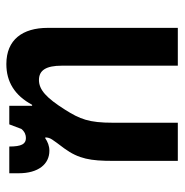

<svg xmlns="http://www.w3.org/2000/svg" viewBox="-8 -558 566 589"><g transform="rotate(-90 274.5 -263.0)"><path d="M76 0H193V-199C193 -273 204 -300 233 -346C269 -403 294 -426 324 -426C354 -426 368 -404 368 -356V0H484V-399C484 -476 448 -526 373 -526C319 -526 277 -501 248 -447H245V-517H188L174 -480C165 -469 155 -466 146 -466C128 -466 120 -479 120 -517H38V-488C38 -428 66 -394 107 -394C122 -394 134 -399 146 -407L148 -406C147 -390 143 -387 114 -348C82 -304 76 -267 76 -200Z"/></g></svg>

Font: Noto Sans Thai UI Cond SemBd
Style: Regular
Weight: 600
Width: 3
Designer: Monotype Design Team
Foundry: Monotype Imaging Inc.
Version: Version 2.000